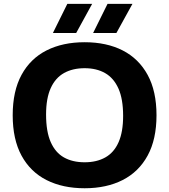

<svg xmlns="http://www.w3.org/2000/svg" viewBox="-20 -969 880 998"><path d="M420 9.5Q306 9.5 222 -33Q138 -75.5 92 -160Q46 -244.5 46 -370Q46 -495.5 92 -580Q138 -664.5 222 -707Q306 -749.5 420 -749.5Q534 -749.5 617.8 -706.8Q701.5 -664 747.5 -579.5Q793.5 -495 793.5 -370Q793.5 -245 747.5 -160.5Q701.5 -76 617.5 -33.2Q533.5 9.5 420 9.5ZM420 -125.5Q482.5 -125.5 527.5 -150.8Q572.5 -176 596.2 -229.5Q620 -283 620 -366.5Q620 -454 595.8 -508.5Q571.5 -563 526.8 -588.8Q482 -614.5 420 -614.5Q358 -614.5 313 -589.5Q268 -564.5 243.8 -511.2Q219.5 -458 219.5 -373.5Q219.5 -285.5 243.5 -230.8Q267.5 -176 312.2 -150.8Q357 -125.5 420 -125.5ZM464 -797.5 539 -949H668.5L585 -797.5ZM255 -797.5 330 -949H459L376 -797.5Z"/></svg>

Font: Encode Sans SemiExpanded
Style: Bold
Weight: 700
Width: 6
Designer: Multiple Designers
Foundry: Impallari Type
Version: Version 3.002